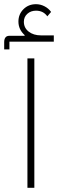

<svg xmlns="http://www.w3.org/2000/svg" viewBox="-45 -897 277 917"><path d="M0 -698V-661H-25V-696Q-25 -710 -19 -718Q-13 -726 0 -726H72L73 -729Q43 -756 43 -794Q43 -829 67 -853Q91 -877 127 -877Q148 -877 167.5 -867Q187 -857 199 -840L181 -819Q162 -846 127 -846Q102 -846 85.5 -831Q69 -816 69 -793Q69 -764 92 -746Q115 -728 151 -728H212V-698ZM86 -618H119V0H86Z"/></svg>

Font: IBM Plex Sans Arabic ExtLt
Style: Regular
Weight: 200
Designer: Mike Abbink, Paul van der Laan, Pieter van Rosmalen, Wael Morcos, Khajak Apelian
Foundry: Bold Monday
Version: Version 1.2